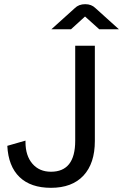

<svg xmlns="http://www.w3.org/2000/svg" viewBox="-20 -887 589 919"><path d="M226 -747 338 -848Q357 -867 388 -867Q418 -867 437 -848L549 -747H455L387 -808L320 -747ZM434 -212Q434 -105 379.5 -46.5Q325 12 224 12Q127 12 73.5 -39.5Q20 -91 15 -189L102 -214V-207Q102 -142 135 -103.5Q168 -65 224 -65Q340 -65 340 -213V-668H434Z"/></svg>

Font: Atkinson Hyperlegible Pro
Style: Regular
Weight: 400
Designer: Elliott Scott, Megan Eiswerth, Linus Boman, Theodore Petrosky, Jacob Perez
Foundry: Braille Institute
Version: Version 1.5.1